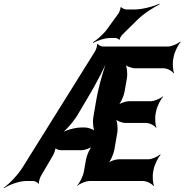

<svg xmlns="http://www.w3.org/2000/svg" viewBox="-74 -957 975 1015"><path d="M736 -50 739 -65C744 -89 763 -126 775 -139L773 -141C760 -129 729 -115 711 -115H554C537 -115 504 -104 493 -92L494 -90C509 -102 526 -141 530 -163L546 -255C550 -280 546 -321 535 -334L532 -332C540 -319 570 -307 590 -307H698C717 -307 744 -293 751 -281L753 -283C747 -296 744 -333 749 -357L752 -372C757 -396 776 -433 788 -446L787 -448C774 -436 742 -422 723 -422H608C591 -422 558 -411 546 -399L548 -397C563 -409 580 -448 584 -470L597 -544C601 -569 597 -610 586 -623L583 -621C590 -608 621 -596 641 -596H791C810 -596 836 -582 843 -570L846 -572C840 -585 837 -622 842 -646L845 -661C850 -685 869 -722 881 -735L879 -737C865 -725 833 -711 813 -711H470C462 -711 445 -719 443 -725L439 -723C441 -717 434 -694 428 -685L46 -73C20 -31 -27 17 -54 35L-53 38C-26 20 27 0 63 0H103C111 0 127 8 128 15L131 13C130 6 137 -18 143 -28L206 -135C212 -145 221 -171 220 -178L218 -176C219 -169 238 -163 247 -163H357C374 -163 406 -174 418 -186L416 -188C402 -176 385 -137 381 -115L369 -48C365 -26 347 11 334 23L336 25C348 13 381 0 399 0H682C702 0 729 14 737 26L740 24C734 11 731 -26 736 -50ZM337 -351 388 -437C434 -513 488 -616 511 -678H507C481 -616 448 -507 434 -423L419 -335C415 -310 419 -269 430 -255L434 -258C426 -271 395 -283 375 -283H356C322 -283 270 -268 245 -251V-247C271 -264 314 -312 337 -351ZM551 -884 493 -804C473 -776 438 -746 418 -734V-730C439 -742 479 -756 507 -756H537C542 -756 554 -751 555 -747L559 -748C558 -753 567 -768 572 -773L650 -850C685 -885 739 -919 770 -934L769 -937C737 -923 679 -907 638 -907H593C586 -907 570 -914 567 -919L563 -918C564 -912 557 -891 551 -884Z"/></svg>

Font: Asimov
Style: EdgeExtremeIt
Weight: 500
Designer: Google
Version: Version 2.000980: 2014